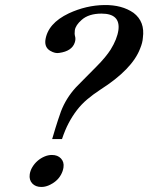

<svg xmlns="http://www.w3.org/2000/svg" viewBox="-20 -727 588 762"><path d="M536 -534Q505 -452 378 -371Q349 -352 326 -332.5Q303 -313 285 -289.5Q267 -266 252.5 -238.5Q238 -211 226 -175H187Q201 -223 210 -250Q219 -277 222 -285Q232 -311 246.5 -334.5Q261 -358 281 -380Q291 -390 311 -410.5Q331 -431 362 -462Q382 -482 396 -499Q410 -516 419 -530Q445 -572 450 -608Q458 -673 383 -673Q332 -673 304 -648Q280 -627 277 -607Q275 -593 278 -582.5Q281 -572 277 -559Q266 -524 215 -517Q199 -514 180 -525Q157 -538 160 -567Q169 -634 253 -674Q322 -706 394 -707Q464 -708 510 -676Q556 -641 547 -577Q546 -558 536 -534ZM144 15Q121 15 108 1Q95 -13 98 -35Q100 -50 108.5 -64Q117 -78 129 -88.5Q141 -99 156 -105.5Q171 -112 186 -112Q209 -112 222 -98Q235 -84 232 -63Q230 -48 222 -33.5Q214 -19 201.5 -8.5Q189 2 174 8.5Q159 15 144 15Z"/></svg>

Font: DG Didot
Style: Bold Italic
Weight: 700
Designer: David Gatwood, Takis Katsoulidis, and George D. Matthiopoulos
Foundry: David Gatwood
Version: Version 1.0